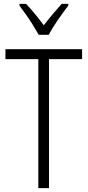

<svg xmlns="http://www.w3.org/2000/svg" viewBox="-20 -967 450 987"><path d="M232 0H177V-663H8V-714H402V-663H232ZM179 -788Q166 -811 149 -838.5Q132 -866 113.5 -892Q95 -918 80 -938V-947H114Q135 -925 159.5 -895.5Q184 -866 205 -837Q228 -867 249.5 -892.5Q271 -918 297 -947H331V-938Q307 -907 277.5 -864.5Q248 -822 231 -788Z"/></svg>

Font: Noto Sans Khmer UI Condensed Light
Style: Regular
Weight: 300
Width: 3
Designer: Danh Hong and the Monotype Design Team
Foundry: Monotype Imaging Inc.
Version: Version 2.002; ttfautohint (v1.8.4.7-5d5b)